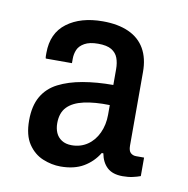

<svg xmlns="http://www.w3.org/2000/svg" viewBox="-52 -749 459 470"><g transform="rotate(10 177.0 -514.0)"><path d="M127 -330Q105 -330 83 -339Q61 -348 46.5 -369.5Q32 -391 32 -428Q32 -464 45.5 -487.5Q59 -511 84.5 -524Q110 -537 144.5 -543Q179 -549 220 -549V-588Q220 -604 215.5 -616Q211 -628 199.5 -635Q188 -642 166 -642Q145 -642 132.5 -635Q120 -628 115.5 -617.5Q111 -607 111 -595V-584H46Q45 -586 45 -590.5Q45 -595 45 -598Q45 -647 79 -672.5Q113 -698 168 -698Q206 -698 232.5 -686Q259 -674 272.5 -650.5Q286 -627 286 -593V-410Q286 -397 291.5 -392Q297 -387 305 -387H325V-341Q317 -338 306 -335.5Q295 -333 281 -333Q256 -333 242.5 -345.5Q229 -358 225 -380H221Q207 -357 184 -343.5Q161 -330 127 -330ZM145 -386Q167 -386 184 -397.5Q201 -409 210.5 -429.5Q220 -450 220 -475V-499Q183 -500 156 -494Q129 -488 115 -473.5Q101 -459 101 -433Q101 -420 105.5 -409.5Q110 -399 120 -392.5Q130 -386 145 -386Z"/></g></svg>

Font: Archivo SemiCondensed Medium
Style: Regular
Weight: 500
Width: 4
Designer: Hector Gatti
Foundry: Omnibus-Type
Version: Version 2.001